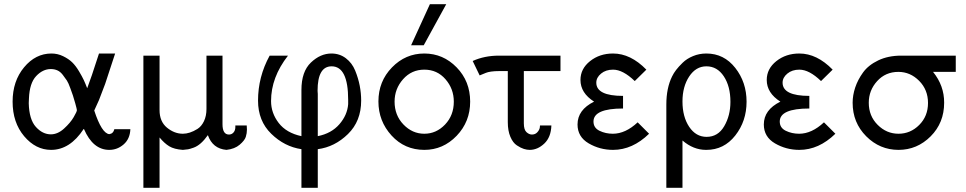

<svg xmlns="http://www.w3.org/2000/svg" viewBox="-20 -714 4673 929"><path d="M41 -222.2Q41 -321.3 96.4 -388.2Q151.9 -455.1 229 -455.1Q258.8 -455.1 285.4 -442.1Q312 -429.2 329.1 -412.6Q346.2 -396 362.1 -369.4Q377.9 -342.8 385.5 -326.4Q393.1 -310.1 401.9 -287.1L424.8 -351.1L459 -455.1H537.1L488.8 -308.1L459 -230L436 -179.2Q472.2 -68.4 508.8 -64.9Q528.8 -67.9 533.2 -88.9H610.8Q608.9 -42 578.4 -15.4Q547.9 11.2 508.8 11.2Q429.7 11.2 386.2 -89.8H384.8Q318.8 11.2 227.1 11.2Q152.8 11.2 96.9 -54.9Q41 -121.1 41 -222.2ZM119.1 -214.8Q121.1 -135.7 153.6 -99.9Q186 -64 226.1 -64Q259.3 -64 290 -92Q320.8 -120.1 336.4 -147Q352.1 -173.8 352.1 -181.2Q352.1 -185.1 344.2 -213.9Q336.4 -241.7 332.8 -252Q329.1 -262.2 320.1 -287.6Q311 -313 303.5 -324.5Q295.9 -335.9 283.9 -351.6Q272 -367.2 257.6 -373.5Q243.2 -379.9 226.1 -379.9Q187 -379.9 155 -345.9Q123 -312 120.1 -237.8Z M673.8 194.8V-444.8H752V-181.2Q752 -126 787.8 -96.4Q823.7 -66.9 864.7 -66.9Q880.9 -66.9 898.4 -72.5Q916 -78.1 935.3 -90.1Q954.6 -102.1 966.8 -127.4Q979 -152.8 979 -187V-444.8H1056.6V-112.8Q1056.6 -63 1087.9 -63Q1101.1 -63 1109.9 -73Q1118.7 -83 1118.7 -99.1V-106.9H1173.8Q1174.8 -100.1 1174.8 -86.9Q1174.8 -68.8 1169.2 -51.5Q1163.6 -34.2 1139.6 -13.7Q1115.7 6.8 1075.7 11.2Q1008.8 5.4 985.8 -60.1Q968.8 -36.1 951.7 -21Q934.6 -5.9 916.7 0.5Q898.9 6.8 890.4 8.3Q881.8 9.8 864.7 11.2Q822.8 8.3 798.8 -6.3Q774.9 -21 752 -48.8V194.8Z M1228.5 -227.1Q1228.5 -342.3 1284.7 -444.8H1373.5Q1291.5 -339.8 1291.5 -225.1Q1291.5 -167 1328.6 -118.9Q1365.7 -70.8 1438.5 -55.2V-278.8Q1438.5 -367.7 1484.4 -411.4Q1530.3 -455.1 1583.5 -455.1Q1623.5 -455.1 1653.6 -432.1Q1683.6 -409.2 1698.5 -372.6Q1713.4 -335.9 1720.5 -299.6Q1727.5 -263.2 1727.5 -227.1Q1727.5 -127.9 1663.6 -65.4Q1599.6 -2.9 1517.6 7.8V194.8H1438.5V7.8Q1356.4 -4.4 1292.5 -66.7Q1228.5 -128.9 1228.5 -227.1ZM1516.6 -274.9Q1516.6 -271 1517.1 -266.1Q1517.6 -261.2 1517.6 -259.8V-55.2Q1583.5 -68.4 1622.1 -112.8Q1660.6 -157.2 1664.6 -210V-231Q1664.6 -393.1 1584.5 -393.1Q1516.6 -393.1 1516.6 -274.9Z M1811 -223.1Q1811 -320.3 1876.5 -387.7Q1941.9 -455.1 2033 -455.1Q2124 -455.1 2189.5 -387.9Q2254.9 -320.8 2254.9 -222.2Q2254.9 -125 2189.5 -56.9Q2124 11.2 2033.2 11.2Q1938 11.2 1874.5 -58.3Q1811 -127.9 1811 -223.1ZM1889.2 -222.2Q1889.2 -156.2 1932.1 -111.6Q1975.1 -66.9 2033 -66.9Q2090.8 -66.9 2133.3 -111.3Q2175.8 -155.8 2175.8 -222.2Q2175.8 -284.2 2135.5 -330.6Q2095.2 -377 2033.2 -377Q1971.2 -377 1930.2 -330.6Q1889.2 -284.2 1889.2 -222.2ZM1969.2 -495.1 2060.1 -693.8H2139.2L2030.3 -495.1Z M2267.1 -418.9Q2324.2 -444.8 2394 -444.8H2691.9V-370.1H2514.6V-117.2Q2514.6 -86.4 2527.3 -74.7Q2540 -63 2553.7 -63Q2569.8 -63 2579.8 -74Q2589.8 -85 2591.8 -96.2L2592.8 -106.9H2647.9Q2646 -49.8 2613.5 -19.3Q2581.1 11.2 2543 11.2Q2529.8 11.2 2514.9 6.6Q2500 2 2481 -10.5Q2461.9 -22.9 2449.5 -52Q2437 -81.1 2437 -123V-370.1H2396Q2373 -370.1 2356.4 -367.7Q2339.8 -365.2 2331.3 -361.6Q2322.8 -357.9 2300.8 -349.1Z M2774.4 -111.8Q2774.4 -182.6 2854.5 -222.2Q2788.6 -264.2 2788.6 -327.1Q2788.6 -381.3 2835 -418.2Q2881.3 -455.1 2946.3 -455.1Q3031.2 -455.1 3107.4 -377L3051.3 -321.8Q2994.1 -377 2946.3 -377Q2911.1 -377 2888.2 -357.9Q2865.2 -338.9 2865.2 -314Q2865.2 -250 2994.6 -250V-189Q2851.6 -189 2851.6 -126Q2851.6 -95.2 2880.9 -81.1Q2910.2 -66.9 2945.3 -66.9Q3006.3 -66.9 3065.4 -122.1L3120.6 -66.9Q3040.5 11.2 2946.3 11.2Q2882.3 11.2 2828.4 -20.3Q2774.4 -51.8 2774.4 -111.8Z M3204.1 194.8V-208Q3204.1 -288.1 3231.9 -344.2Q3239.7 -360.4 3251.5 -375.7Q3263.2 -391.1 3283.2 -410.6Q3303.2 -430.2 3333.3 -442.6Q3363.3 -455.1 3397.9 -455.1Q3482.9 -455.1 3537.6 -385.5Q3592.3 -315.9 3592.3 -221.9Q3592.3 -127.9 3537.6 -58.3Q3482.9 11.2 3397.9 11.2H3396Q3335 11.2 3282.2 -34.2V194.8ZM3282.2 -223.1Q3282.2 -148.9 3314.7 -100.3Q3347.2 -51.8 3398.9 -51.8Q3454.1 -51.8 3484.1 -103.3Q3514.2 -154.8 3514.2 -221.2Q3514.2 -296.4 3482.2 -344.7Q3450.2 -393.1 3397.9 -393.1Q3347.2 -393.1 3314.7 -344Q3282.2 -294.9 3282.2 -223.1Z M3675.8 -111.8Q3675.8 -182.6 3755.9 -222.2Q3689.9 -264.2 3689.9 -327.1Q3689.9 -381.3 3736.3 -418.2Q3782.7 -455.1 3847.7 -455.1Q3932.6 -455.1 4008.8 -377L3952.6 -321.8Q3895.5 -377 3847.7 -377Q3812.5 -377 3789.6 -357.9Q3766.6 -338.9 3766.6 -314Q3766.6 -250 3896 -250V-189Q3752.9 -189 3752.9 -126Q3752.9 -95.2 3782.2 -81.1Q3811.5 -66.9 3846.7 -66.9Q3907.7 -66.9 3966.8 -122.1L4022 -66.9Q3941.9 11.2 3847.7 11.2Q3783.7 11.2 3729.7 -20.3Q3675.8 -51.8 3675.8 -111.8Z M4105.5 -216.8Q4105.5 -252.9 4117.9 -290.5Q4130.4 -328.1 4156 -363.5Q4181.6 -398.9 4229.5 -421.9Q4277.3 -444.8 4340.3 -444.8H4604.5V-366.2H4494.6Q4548.8 -299.3 4548.3 -216.8Q4548.3 -119.6 4482.9 -54.2Q4417.5 11.2 4327.6 11.2Q4236.8 11.2 4171.1 -54.7Q4105.5 -120.6 4105.5 -216.8ZM4183.6 -216.8Q4183.6 -152.8 4226.6 -109.9Q4269.5 -66.9 4327.4 -66.9Q4385.3 -66.9 4427.7 -109.4Q4470.2 -151.9 4470.2 -215.8Q4470.2 -279.8 4427.2 -323Q4384.3 -366.2 4326.7 -366.2Q4264.6 -366.2 4224.1 -321.5Q4183.6 -276.9 4183.6 -216.8Z"/></svg>

Font: CMU Sans Serif
Style: Medium
Weight: 500
Version: Version 0.7.0